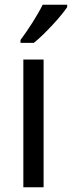

<svg xmlns="http://www.w3.org/2000/svg" viewBox="-20 -786 302 806"><path d="M262 -756V-766H159C137 -721 98 -661 66 -618V-606H122C167 -642 237 -718 262 -756ZM163 0V-536H78V0Z"/></svg>

Font: Noto Sans Bengali SemiCondensed
Style: Regular
Weight: 400
Width: 4
Designer: Jelle Bosma - Monotype Design Team
Foundry: Monotype Imaging Inc.
Version: Version 2.003